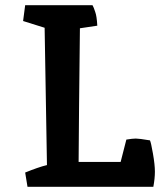

<svg xmlns="http://www.w3.org/2000/svg" viewBox="-20 -720 632 740"><path d="M467 -182Q491 -186 503.5 -186Q516 -186 558 -179Q562 -171 569.5 -128Q577 -85 577 -58.5Q577 -32 571 0H86L77 -55Q126 -75 161 -84Q161 -87 152 -613L69 -639L77 -700H337Q336 -700 337.5 -698Q339 -696 341.5 -689.5Q344 -683 347 -674Q353 -658 355 -621Q304 -613 288 -611Q284 -266 283 -96H445Z"/></svg>

Font: Inika
Style: Bold
Weight: 700
Version: Version 1.001